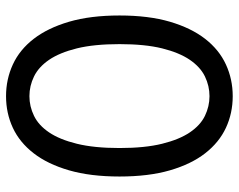

<svg xmlns="http://www.w3.org/2000/svg" viewBox="-96 -668 772 620"><g transform="rotate(-90 290.0 -358.0)"><path d="M550 -358Q550 -264 529.8 -195.2Q509.5 -126.5 474.5 -81.5Q439.5 -36.5 391.8 -14.5Q344 7.5 289.5 7.5Q234.5 7.5 187.2 -14.5Q140 -36.5 105 -81.5Q70 -126.5 50 -195.2Q30 -264 30 -358Q30 -452 50 -521Q70 -590 105 -635.2Q140 -680.5 187.2 -702.5Q234.5 -724.5 289.5 -724.5Q344 -724.5 391.8 -702.5Q439.5 -680.5 474.5 -635.2Q509.5 -590 529.8 -521Q550 -452 550 -358ZM457.5 -358Q457.5 -440 443.8 -495.8Q430 -551.5 406.8 -585.5Q383.5 -619.5 353 -634.2Q322.5 -649 289.5 -649Q256.5 -649 226 -634.2Q195.5 -619.5 172.5 -585.5Q149.5 -551.5 135.8 -495.8Q122 -440 122 -358Q122 -276 135.8 -220.5Q149.5 -165 172.5 -131Q195.5 -97 226 -82.2Q256.5 -67.5 289.5 -67.5Q322.5 -67.5 353 -82.2Q383.5 -97 406.8 -131Q430 -165 443.8 -220.5Q457.5 -276 457.5 -358Z"/></g></svg>

Font: TypoPRO Lato
Style: Regular
Weight: 400
Designer: Lukasz Dziedzic with Adam Twardoch and Botio Nikoltchev
Foundry: tyPoland Lukasz Dziedzic
Version: Version 2.010; 2014-09-01; http://www.latofonts.com/